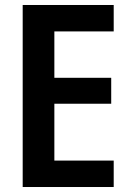

<svg xmlns="http://www.w3.org/2000/svg" viewBox="-20 -750 540 770"><path d="M71 0V-730H436V-624H198V-438H426V-334H198V-106H436V0Z"/></svg>

Font: M PLUS Code Latin SemiBold
Style: Regular
Weight: 600
Designer: Coji Morishita
Foundry: UNDERFOREST DESIGN
Version: Version 1.002; ttfautohint (v1.8.3)